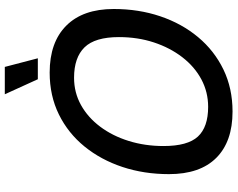

<svg xmlns="http://www.w3.org/2000/svg" viewBox="-112 -836 964 779"><g transform="rotate(-90 369.5 -446.0)"><path d="M307 16Q185 16 119 -50Q53 -116 53 -242Q53 -343 82 -430.5Q111 -518 165 -584.5Q219 -651 295 -688.5Q371 -726 465 -726Q588 -726 655.5 -658.5Q723 -591 723 -466Q723 -365 693.5 -277.5Q664 -190 609 -124Q554 -58 477.5 -21Q401 16 307 16ZM326 -83Q386 -83 437.5 -110.5Q489 -138 527.5 -188Q566 -238 587.5 -303.5Q609 -369 609 -445Q609 -542 567.5 -584.5Q526 -627 444 -627Q384 -627 333.5 -599Q283 -571 245.5 -521Q208 -471 187.5 -405Q167 -339 167 -264Q167 -166 205.5 -124.5Q244 -83 326 -83ZM438 -774 377 -908H488L523 -774Z"/></g></svg>

Font: Geist Medium
Style: Italic
Weight: 500
Italic angle: -12°
Designer: Basement.studio, Andrés Briganti, Mateo Zaragoza
Foundry: Basement.studio, Vercel, Andrés Briganti, Guido Ferreyra, Mateo Zaragoza
Version: Version 1.500; ttfautohint (v1.8.4.7-5d5b)